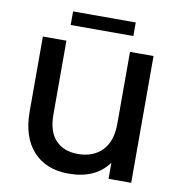

<svg xmlns="http://www.w3.org/2000/svg" viewBox="-93 -948 979 1044"><g transform="rotate(10 396.5 -426.5)"><path d="M699 -700V0H574V-89Q503 10 354 10Q230 10 159 -67.5Q88 -145 88 -287V-700H218V-292Q218 -199 262.5 -151.5Q307 -104 385 -104Q469 -104 519 -154.5Q569 -205 569 -305V-700ZM226 -863H572V-788H226Z"/></g></svg>

Font: Montserrat Alternates SemiBold
Style: Regular
Weight: 600
Designer: Julieta Ulanovsky
Foundry: Julieta Ulanovsky
Version: Version 7.200